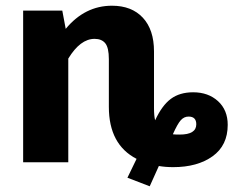

<svg xmlns="http://www.w3.org/2000/svg" viewBox="-20 -568 817 672"><path d="M656 -245Q709 -245 743 -214Q777 -183 777 -131Q777 -59 724 -21Q671 17 586 17Q559 17 536 13L504 84L426 54L458 -12Q361 -62 361 -194V-361Q361 -401 348.5 -416.5Q336 -432 311 -432Q261 -432 219 -363V0H61V-531H198L210 -467Q277 -548 372 -548Q441 -548 480 -506Q519 -464 519 -388V-190Q519 -162 523 -147Q547 -199 578 -222Q609 -245 656 -245ZM609 -97Q667 -97 667 -133Q667 -160 640 -160Q624 -160 612.5 -147Q601 -134 585 -98Q592 -97 609 -97Z"/></svg>

Font: Fira Sans
Style: Bold
Weight: 700
Designer: bBox Type GmbH & Carrois Corporate GbR & Edenspiekermann AG
Foundry: bBox Type GmbH & Carrois Corporate GbR & Edenspiekermann AG
Version: Version 4.301;PS 004.301;hotconv 1.0.88;makeotf.lib2.5.64775